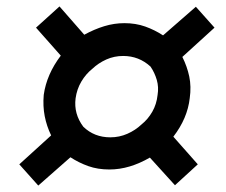

<svg xmlns="http://www.w3.org/2000/svg" viewBox="-20 -637 702 597"><path d="M595 -126 524 -61 446 -147Q415 -129 383.5 -119.5Q352 -110 320 -110Q284 -110 254.5 -120.5Q225 -131 199 -148L99 -60L40 -126L139 -216Q125 -245 119 -276Q113 -307 116 -342Q125 -406 169 -464L92 -551L165 -617L242 -529Q273 -546 304 -555.5Q335 -565 367 -565Q402 -565 431.5 -554.5Q461 -544 487 -527L589 -616L647 -551L547 -460Q562 -430 568.5 -399Q575 -368 570 -332Q563 -269 519 -212ZM448 -430Q412 -463 363 -463Q335 -463 310.5 -452Q286 -441 267 -423Q247 -407 233 -383.5Q219 -360 215 -331Q209 -283 239 -243Q273 -210 323 -210Q351 -210 376 -221Q401 -232 420 -250Q440 -266 453.5 -289.5Q467 -313 470 -342Q474 -366 467.5 -388.5Q461 -411 448 -430Z"/></svg>

Font: Kulim Park SemiBold
Style: Italic
Weight: 600
Italic angle: -8°
Designer: Noponies / Dale Sattler
Foundry: Noponies
Version: Version 1.000; ttfautohint (v1.8.3)